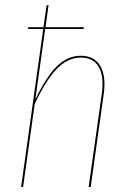

<svg xmlns="http://www.w3.org/2000/svg" viewBox="-20 -752 518 772"><path d="M304.7 -527.8Q359.4 -527.8 383.1 -487.1Q406.7 -446.3 397.5 -377.4L344.7 0H336.4L389.6 -377Q398.9 -443.8 377.2 -482.2Q355.5 -520.5 304.7 -520.5Q252.9 -520.5 209 -475.6Q165 -430.7 119.6 -334L72.8 0H64.9L153.8 -635.3H92.8L93.8 -642.6H154.8L167.5 -731L175.3 -731.9L163.1 -642.6H317.9L315.4 -635.3H161.6L122.1 -352.1Q165.5 -442.9 208.5 -485.4Q251.5 -527.8 304.7 -527.8Z"/></svg>

Font: Fira Sans Compressed Eight
Style: Italic
Weight: 100
Width: 3
Italic angle: -8°
Designer: Carrois Corporate & Edenspiekermann AG
Foundry: Carrois Corporate GbR & Edenspiekermann AG
Version: Version 4.203;PS 004.203;hotconv 1.0.88;makeotf.lib2.5.64775